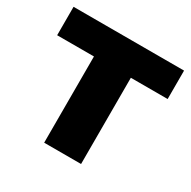

<svg xmlns="http://www.w3.org/2000/svg" viewBox="-137 -729 860 863"><g transform="rotate(30 293.0 -297.5)"><path d="M197.5 0V-447.5H6.5V-595H580V-447.5H389V0Z"/></g></svg>

Font: Encode Sans SC Condensed Thin ExtraBold
Style: Regular
Weight: 800
Version: Version 3.002